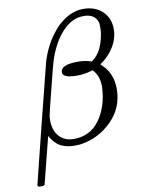

<svg xmlns="http://www.w3.org/2000/svg" viewBox="-97 -771 767 1031"><g transform="rotate(-10 286.5 -255.5)"><path d="M29 194Q23 188 23 186Q23 183 102.5 -134Q182 -451 186 -465Q213 -549 261 -609Q287 -643 309 -658Q354 -696 410 -704Q412 -704 419.5 -704.5Q427 -705 431 -705Q494 -705 533.5 -667.5Q573 -630 573 -570Q573 -521 545 -474.5Q517 -428 469 -396L482 -383Q533 -332 533 -252Q533 -149 462 -78Q391 -7 294 8Q284 10 257 10Q227 10 202.5 2Q178 -6 165 -17.5Q152 -29 143 -40.5Q134 -52 130.5 -59Q127 -66 126 -65L62 188Q60 194 42 194ZM353 -431Q391 -431 427 -419L433 -424Q486 -463 501 -560Q503 -569 503 -593Q503 -611 502 -616Q488 -667 426 -667Q405 -667 390 -663Q338 -649 294 -593.5Q250 -538 224 -455Q219 -439 186 -308Q153 -177 152 -168Q151 -163 151 -147Q151 -91 180.5 -58.5Q210 -26 260 -26Q350 -26 401 -97.5Q452 -169 457 -273V-279Q457 -337 422 -372Q380 -358 337 -358Q258 -358 258 -389Q258 -396 261 -403Q275 -431 353 -431Z"/></g></svg>

Font: MathJax_Math
Style: Regular
Weight: 400
Version: Version 1.1